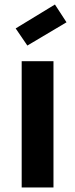

<svg xmlns="http://www.w3.org/2000/svg" viewBox="-20 -823 330 843"><path d="M214.8 0H75.2V-554.2H214.8ZM48.8 -698.2 221.2 -803.2 272 -725.1 100.1 -623Z"/></svg>

Font: PoppinsZ SemiBold
Style: Regular
Weight: 600
Designer: Ninad Kale (Devanagari), Jonny Pinhorn (Latin)
Foundry: Indian Type Foundry
Version: Version 3.002;FEAKit 1.0